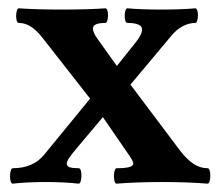

<svg xmlns="http://www.w3.org/2000/svg" viewBox="-20 -438 526 462"><path d="M10.7 -33.2Q35 -33.2 53.9 -41.3Q72.8 -49.3 86.4 -65.9L196.8 -200.7L80.6 -349.1Q67.4 -365.7 53.7 -374.3Q40 -382.8 25.4 -382.8Q21 -382.8 19.5 -391.6Q18.1 -400.4 19.8 -409.2Q21.5 -418 25.4 -418Q66.7 -415 129.4 -415Q192 -415 233.4 -418Q237.8 -418 239.3 -409.2Q240.7 -400.4 239 -391.6Q237.3 -382.8 233.4 -382.8Q218.5 -382.8 211.1 -379.5Q203.6 -376.2 203.6 -369.1Q203.6 -359.2 215.8 -342.8L261.2 -279.3L305.7 -335Q314 -345.2 317.9 -353.2Q321.8 -361.1 321.8 -367.2Q321.8 -374.8 313 -378.8Q304.2 -382.8 286.6 -382.8Q282.2 -382.8 280.8 -391.6Q279.3 -400.4 281 -409.2Q282.7 -418 286.6 -418Q319.2 -415 368.4 -415Q417 -415 449.7 -418Q454.1 -418 455.6 -409.2Q457 -400.4 455.3 -391.6Q453.6 -382.8 449.7 -382.8Q434.6 -382.8 419.4 -374.8Q404.3 -366.7 391.6 -351.1L293.9 -234.4L413.6 -75.2Q429.7 -54.2 445.8 -43.7Q461.9 -33.2 479.5 -33.2Q483.9 -33.2 485.4 -23.9Q486.8 -14.6 485.1 -5.4Q483.4 3.9 479.5 3.9Q430.6 0 370.1 0Q309.6 0 260.7 3.9Q256.3 3.9 254.9 -5.4Q253.4 -14.6 255.1 -23.9Q256.8 -33.2 260.7 -33.2Q281 -33.2 290.9 -36Q300.8 -38.9 300.8 -44.9Q300.8 -50.3 285.6 -71.8L227.5 -156.2L163.6 -80.1Q151.9 -66.4 146.2 -57.7Q140.6 -49.1 140.6 -43.9Q140.6 -38.1 147.5 -35.6Q154.3 -33.2 169.6 -33.2Q173.9 -33.2 175.3 -23.9Q176.8 -14.6 175 -5.4Q173.3 3.9 169.4 3.9Q134.3 0 90.1 0Q45.8 0 10.7 3.9Q6.3 3.9 4.9 -5.4Q3.4 -14.6 5.1 -23.9Q6.8 -33.2 10.7 -33.2Z"/></svg>

Font: Junicode Two Beta VF
Style: Regular
Weight: 400
Designer: Peter S. Baker
Foundry: Briery Creek Software
Version: Version 1.031 beta; ttfautohint (v1.8.1.43-b0c9)